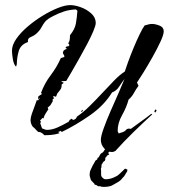

<svg xmlns="http://www.w3.org/2000/svg" viewBox="-20 -507 663 754"><path d="M420 90Q402 90 389 75.5Q376 61 376 42Q376 28 387.5 -4Q399 -36 415.5 -73.5Q432 -111 447 -145Q462 -179 469 -197Q459 -184 448 -167Q437 -150 420 -144Q389 -93 333 -54Q277 -15 223 11L217 7L213 10L208 11L214 16Q199 21 184 22.5Q169 24 154 24Q150 19 144 15Q138 11 130 11Q124 6 119.5 0.5Q115 -5 109 -9Q100 -21 100 -36Q100 -45 105 -60Q110 -75 116 -90Q122 -105 125 -115L129 -112L135 -120V-123L130 -117L129 -119L131 -129L145 -138L141 -142Q155 -180 179 -211.5Q203 -243 219 -279L232 -283L233 -287L227 -298Q227 -306 232 -310Q237 -314 244 -315L238 -318L237 -319L244 -327L246 -323L253 -330L248 -337Q253 -344 254 -352.5Q255 -361 255 -369Q274 -392 278 -414.5Q282 -437 284 -465L278 -470Q253 -469 231.5 -462Q210 -455 189 -444Q165 -432 156.5 -421Q148 -410 142.5 -399Q137 -388 122 -374Q114 -367 100.5 -361.5Q87 -356 90 -342Q61 -332 53.5 -306Q46 -280 46 -254Q45 -253 44.5 -250Q44 -247 43 -245Q34 -254 30.5 -274.5Q27 -295 27 -308Q27 -330 44 -354.5Q61 -379 88.5 -402.5Q116 -426 147 -445Q178 -464 207 -475.5Q236 -487 256 -487Q274 -487 297.5 -478.5Q321 -470 338.5 -454Q356 -438 356 -417Q356 -407 346.5 -384.5Q337 -362 322 -333.5Q307 -305 290.5 -276Q274 -247 260.5 -223.5Q247 -200 240 -189L220 -188L229 -182L232 -183L222 -175V-171Q222 -161 216 -153.5Q210 -146 205 -140L200 -127L190 -130L189 -126L193 -121L187 -118V-109L178 -94L167 -84L170 -78Q165 -70 159 -61Q153 -52 151 -42L147 -44L137 -33L141 -29L138 -23L145 -3Q150 -1 155 1Q160 3 165 3Q185 3 207 -7Q229 -17 246 -27H248L254 -36L261 -41L267 -36Q279 -38 282 -49Q306 -65 331.5 -90Q357 -115 381.5 -141.5Q406 -168 428.5 -191Q451 -214 470 -226Q474 -239 483.5 -265Q493 -291 505 -320Q517 -349 529 -373.5Q541 -398 548 -407Q555 -409 562.5 -411Q570 -413 577 -413Q590 -413 606.5 -406.5Q623 -400 623 -384Q623 -371 610 -343Q597 -315 579 -283Q561 -251 544 -223.5Q527 -196 518 -183L524 -170Q514 -157 506 -142Q498 -127 485 -116Q477 -86 459.5 -55Q442 -24 442 8L446 17Q454 15 463 11.5Q472 8 478 0L485 -2L494 -1Q514 -16 534.5 -30.5Q555 -45 574 -60L578 -58Q541 -24 504 12Q467 48 433 86Q431 87 427 88.5Q423 90 420 90ZM590 -65 586 -68 589 -76 592 -77 595 -73ZM298 -67V-68L303 -76L305 -74L304 -70ZM387 227Q377 227 372 224Q371 224 368.5 224.5Q366 225 364 224Q364 224 361 221Q360 220 357 219.5Q354 219 352 218Q352 218 350 214Q349 213 348.5 212Q348 211 346 210Q343 207 340.5 204Q338 201 337 200Q336 195 334 190Q332 185 332 179Q332 168 336 160Q340 152 344 143L351 131Q353 127 354.5 124.5Q356 122 359 121Q363 119 363 114Q364 112 366 111.5Q368 111 368 110Q370 107 371.5 103.5Q373 100 375 98Q377 95 379.5 94Q382 93 385 90Q388 87 391 81Q393 78 401.5 71Q410 64 414 62Q422 60 427 60Q437 60 431 65L423 72H419Q423 74 422 76.5Q421 79 419 80H417Q416 81 417.5 83.5Q419 86 417 88Q416 89 414 88.5Q412 88 410 89Q407 89 406 92Q405 96 406.5 96.5Q408 97 409 99Q409 100 404 102Q399 104 397 110Q393 111 393.5 115.5Q394 120 392 124Q385 128 382 135Q378 139 378.5 145Q379 151 376 156Q377 158 377 164V178Q377 182 378.5 185.5Q380 189 385 193Q389 197 395 197Q415 197 435 186Q439 185 446.5 178.5Q454 172 460.5 165.5Q467 159 468 158Q471 154 473.5 156Q476 158 479 158Q480 158 480 160Q480 161 480 163Q480 165 479 167Q475 172 471.5 179Q468 186 461 192Q454 202 442.5 208.5Q431 215 424 219Q412 227 387 227Z"/></svg>

Font: Kolker Brush
Style: Regular
Weight: 400
Designer: Robert E. Leuschke
Foundry: Robert E. Leuschke
Version: Version 1.010; ttfautohint (v1.8.3)